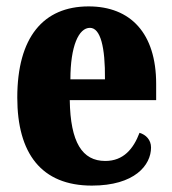

<svg xmlns="http://www.w3.org/2000/svg" viewBox="-20 -570 539 600"><path d="M267 10C401 10 452 -54 452 -109C452 -133 436 -149 416 -155C397 -105 366 -67 309 -67C237 -67 200 -125 198 -257H468V-308C468 -466 388 -550 257 -550C115 -550 34 -453 34 -265C34 -91 109 10 267 10ZM308 -322H200C200 -426 226 -483 261 -483C294 -483 309 -423 308 -322Z"/></svg>

Font: Noto Serif Hebrew ExtraCondensed Black
Style: Regular
Weight: 900
Width: 2
Designer: Monotype Design Team
Foundry: Monotype Imaging Inc.
Version: Version 2.004